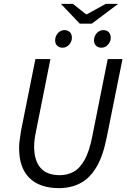

<svg xmlns="http://www.w3.org/2000/svg" viewBox="-20 -962 656 994"><path d="M285.8 12Q185.9 12 132.4 -40.6Q78.9 -93.3 78.9 -195.3Q78.9 -216.6 82.2 -239.9Q85.4 -263.1 89.4 -287.8L163.3 -656.3H241.1L166.2 -281Q161.4 -258.9 159.1 -239.5Q156.8 -220.1 156.8 -202.1Q156.8 -131.8 189.3 -93.4Q221.8 -55.1 289.8 -55.1Q328.3 -55.1 360.7 -72.6Q393.2 -90.2 417.6 -133.7Q442.1 -177.1 457.3 -253.9L537.6 -656.3H614.2L532.5 -250.9Q512.9 -151.6 477.6 -94.2Q442.3 -36.7 393.8 -12.4Q345.4 12 285.8 12ZM304 -715Q287.2 -715 276.4 -725.1Q265.5 -735.2 265.5 -752.7Q265.5 -774.5 279.7 -790.4Q294 -806.2 313.7 -806.2Q330.8 -806.2 341.5 -795.7Q352.2 -785.2 352.2 -766.4Q352.2 -746.6 338 -730.8Q323.7 -715 304 -715ZM505.1 -715Q488.4 -715 477.5 -725.1Q466.6 -735.2 466.6 -752.7Q466.6 -774.5 480.9 -790.4Q495.1 -806.2 514.8 -806.2Q532 -806.2 542.6 -795.7Q553.3 -785.2 553.3 -766.4Q553.3 -746.6 539.1 -730.8Q524.9 -715 505.1 -715ZM393 -839.6 295.2 -942.1H357.2L425.8 -888H429.8L527.4 -942.1H592L455.3 -839.6Z"/></svg>

Font: Source Sans 3
Style: Italic
Weight: 200
Italic angle: -11°
Designer: Paul D. Hunt
Foundry: Adobe
Version: Version 3.046;hotconv 1.0.118;makeotfexe 2.5.65603